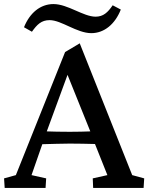

<svg xmlns="http://www.w3.org/2000/svg" viewBox="-20 -924 729 944"><path d="M3 0H204L207 -47L135 -63L188 -215C236 -216 280 -218 323 -218C364 -218 405 -217 447 -216L508 -63L436 -47L438 0H686L689 -47L630 -63L372 -711L300 -668L58 -63L0 -47ZM98 -790 137 -768C162 -803 183 -825 224 -825C282 -825 358 -761 429 -761C493 -761 546 -806 574 -877L534 -898C510 -863 488 -842 450 -842C390 -842 313 -904 243 -904C178 -904 126 -860 98 -790ZM210 -278 312 -556 424 -278C397 -277 363 -276 323 -276C276 -276 239 -277 210 -278Z"/></svg>

Font: TPK Tissa Web Medium
Style: Regular
Weight: 500
Designer: Jacques Le Bailly, Suppakit Chalermlarp | Katatrad Co.,Ltd.
Foundry: Jacques Le Bailly, Cadson Demak Co.,Ltd.
Version: Version 5.000;Glyphs 3.1.2 (3151)